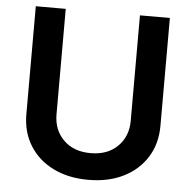

<svg xmlns="http://www.w3.org/2000/svg" viewBox="-52 -779 839 842"><g transform="rotate(5 367.0 -358.0)"><path d="M366.8 11Q278.1 11 211.6 -22.2Q145.2 -55.4 108.5 -114.7Q71.7 -174 71.7 -252.1V-727.3H203.5V-263.1Q203.5 -194.6 247.7 -150.6Q291.9 -106.5 366.8 -106.5Q441.8 -106.5 486 -150.6Q530.2 -194.6 530.2 -263.1V-727.3H661.9V-252.1Q661.9 -174 625 -114.7Q588.1 -55.4 521.8 -22.2Q455.6 11 366.8 11Z"/></g></svg>

Font: Linik Sans SemiBold
Style: Regular
Weight: 600
Designer: Rasmus Andersson (font), Cristiano Sobral (main changes)
Foundry: rsms
Version: Version 3.018;June 1, 2022;FontCreator 14.0.0.2814 64-bit; t